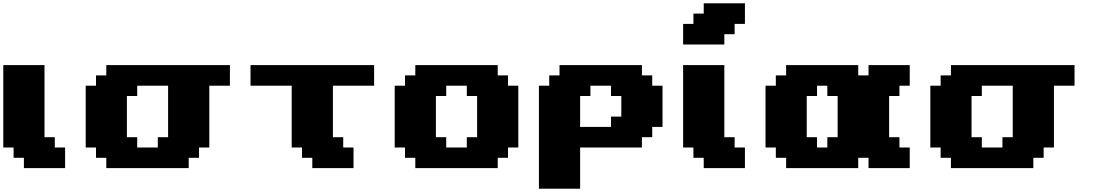

<svg xmlns="http://www.w3.org/2000/svg" viewBox="-20 -1020 6665 1165"><path d="M125 0H375V-125H312.5V-187.5H250V-625H0V-125H62.5V-62.5H125Z M625 0H1125V-62.5H1187.5V-125H1250V-500H1375V-625H625V-562.5H562.5V-500H500V-125H562.5V-62.5H625ZM937.5 -125H812.5V-187.5H750V-437.5H812.5V-500H1000V-187.5H937.5Z M1875 0H2125V-125H2062.5V-187.5H2000V-500H2250V-625H1500V-500H1750V-125H1812.5V-62.5H1875Z M2500 0H3000V-62.5H3062.5V-125H3125V-500H3062.5V-562.5H3000V-625H2500V-562.5H2437.5V-500H2375V-125H2437.5V-62.5H2500ZM2812.5 -125H2687.5V-187.5H2625V-437.5H2687.5V-500H2812.5V-437.5H2875V-187.5H2812.5Z M3250 125H3500V-125H3875V-187.5H3937.5V-250H4000V-500H3937.5V-562.5H3875V-625H3375V-562.5H3312.5V-500H3250ZM3687.5 -250H3500V-437.5H3562.5V-500H3687.5V-437.5H3750V-312.5H3687.5Z M4250 0H4500V-125H4437.5V-187.5H4375V-625H4125V-125H4187.5V-62.5H4250ZM4125 -750H4375V-812.5H4437.5V-875H4500V-1000H4250V-937.5H4187.5V-875H4125Z M5250 0H5500V-125H5437.5V-187.5H5375V-437.5H5437.5V-500H5500V-625H5250V-562.5H5187.5V-625H4750V-562.5H4687.5V-500H4625V-125H4687.5V-62.5H4750V0H5187.5V-62.5H5250ZM5000 -125H4937.5V-187.5H4875V-437.5H4937.5V-500H5000V-437.5H5062.5V-187.5H5000Z M5750 0H6250V-62.5H6312.5V-125H6375V-500H6500V-625H5750V-562.5H5687.5V-500H5625V-125H5687.5V-62.5H5750ZM6062.5 -125H5937.5V-187.5H5875V-437.5H5937.5V-500H6125V-187.5H6062.5Z"/></svg>

Font: Faithful 32x
Style: Bold
Weight: 400
Foundry: Faithful Resource Pack
Version: Version 1.0; January 27, 2023